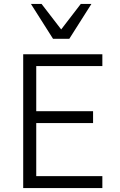

<svg xmlns="http://www.w3.org/2000/svg" viewBox="-20 -950 604 970"><path d="M97.2 0V-675.8H497.1V-616.2H163.1V-388.2H450.2V-328.1H163.1V-60.1H497.1V0ZM330.1 -753.9H248L136.2 -930.2H189.9L289.1 -801.3L388.2 -930.2H441.9Z"/></svg>

Font: Clear Sans Light
Style: Regular
Weight: 300
Foundry: Intel Corporation
Version: Version 1.00